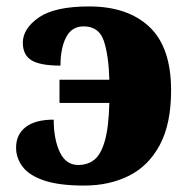

<svg xmlns="http://www.w3.org/2000/svg" viewBox="-20 -569 580 597"><path d="M242 8Q163 8 116.5 -8Q70 -24 50 -51Q30 -78 30 -110Q30 -151 60 -174Q90 -197 147 -197Q147 -136 166 -96Q185 -56 223 -56Q253 -56 273.5 -72.5Q294 -89 306 -131Q318 -173 320 -249H165V-321H320Q318 -396 303 -441.5Q288 -487 240 -487Q203 -487 185.5 -453Q168 -419 168 -365Q105 -365 78 -381.5Q51 -398 51 -436Q51 -480 100.5 -514.5Q150 -549 257 -549Q377 -549 444.5 -485.5Q512 -422 512 -288Q512 -184 477 -118.5Q442 -53 381 -22.5Q320 8 242 8Z"/></svg>

Font: Noto Serif Black
Style: Regular
Weight: 900
Designer: Monotype Design Team
Foundry: Monotype Imaging Inc.
Version: Version 2.014; ttfautohint (v1.8.4.7-5d5b)